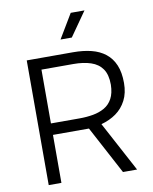

<svg xmlns="http://www.w3.org/2000/svg" viewBox="-99 -999 854 1072"><g transform="rotate(-10 328.5 -463.0)"><path d="M89 0V-707H351Q409 -707 455 -695.5Q501 -684 534 -658Q567 -632 584.5 -590.5Q602 -549 602 -489Q602 -432 580.5 -390.5Q559 -349 522.5 -323Q486 -297 438 -284L590 0H510L365 -272H161V0ZM161 -337H323Q364 -337 400.5 -343.5Q437 -350 465.5 -366.5Q494 -383 510.5 -413.5Q527 -444 528 -492Q528 -549 505.5 -581.5Q483 -614 441 -628Q399 -642 342 -642H161ZM295 -789 377 -926H455L359 -789Z"/></g></svg>

Font: Onest Light
Style: Regular
Weight: 300
Designer: Dmitri Voloshin, Andrey Kudryavtsev
Foundry: Dmitri Voloshin, Andrey Kudryavtsev
Version: Version 1.000;gftools[0.9.33]